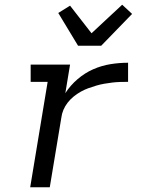

<svg xmlns="http://www.w3.org/2000/svg" viewBox="-20 -794 640 814"><path d="M108 0 182 -447H110V-520H277L257 -399Q278 -432 309 -458.5Q340 -485 375.5 -500.5Q411 -516 448.5 -522Q486 -528 523 -528V-447Q507 -447 490 -446.5Q473 -446 456 -444Q439 -442 422 -439Q405 -436 388 -431Q371 -426 354.5 -420Q338 -414 322 -405Q306 -396 292 -384.5Q278 -373 267 -359Q256 -345 249 -328.5Q242 -312 240 -295L191 0ZM311 -600 227 -739 277 -770 368 -653 498 -774 540 -735 409 -600Z"/></svg>

Font: Iosevka Plex Etoile
Style: Italic
Weight: 400
Italic angle: -9°
Designer: Belleve Invis
Foundry: Belleve Invis
Version: Version 25.1.1; ttfautohint (v1.8.4)